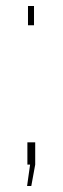

<svg xmlns="http://www.w3.org/2000/svg" viewBox="-20 -537 208 638"><path d="M93 -453H73V-517H93ZM84 81H70L80 10H71V-64H97V10Z"/></svg>

Font: Raleway
Style: Thin
Weight: 100
Designer: Matt McInerney, Pablo Impallari, Rodrigo Fuenzalida
Foundry: Matt McInerney, Pablo Impallari, Rodrigo Fuenzalida
Version: Version 3.000